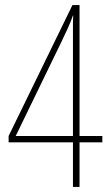

<svg xmlns="http://www.w3.org/2000/svg" viewBox="-20 -738 434 758"><path d="M384 -176H294V0H268V-176H14V-201L266 -718H294V-201H384ZM268 -617Q268 -626 268 -633.5Q268 -641 268 -648Q268 -655 268.5 -662Q269 -669 269 -677H268Q259 -651 247 -625Q235 -599 224 -576L42 -201H268Z"/></svg>

Font: Noto Sans Khmer ExtraCondensed Thin
Style: Regular
Weight: 250
Width: 2
Designer: Danh Hong and the Monotype Design Team
Foundry: Monotype Imaging Inc.
Version: Version 2.004